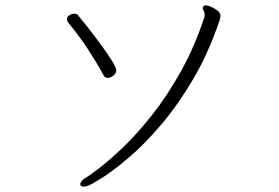

<svg xmlns="http://www.w3.org/2000/svg" viewBox="-20 -686 1040 715"><path d="M296 -22Q279 -11 279 0Q279 9 292 9Q301 9 309 5Q325 -1 366 -27.5Q407 -54 463 -102Q519 -150 580 -221.5Q641 -293 698 -389Q755 -485 797 -608Q801 -619 801 -628Q801 -638 790 -646.5Q779 -655 766.5 -660.5Q754 -666 747 -666Q735 -666 735 -655Q735 -651 738.5 -646Q742 -641 742 -632Q742 -629 742 -626Q742 -623 740 -619Q704 -510 653.5 -420Q603 -330 548 -260Q493 -190 441.5 -140.5Q390 -91 351 -61Q312 -31 296 -22ZM413 -424Q413 -435 394 -464.5Q375 -494 343 -537Q311 -580 270 -630Q266 -635 257 -635Q247 -635 238 -629Q229 -623 229 -614Q229 -609 234 -602Q270 -559 304.5 -507Q339 -455 366 -405Q371 -396 381 -396Q392 -396 402.5 -404.5Q413 -413 413 -424Z"/></svg>

Font: Klee One
Style: Regular
Weight: 400
Designer: Fontworks Inc.
Foundry: Fontworks Inc.
Version: Version 1.100